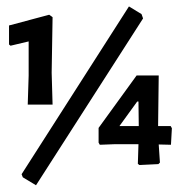

<svg xmlns="http://www.w3.org/2000/svg" viewBox="-20 -500 562 585"><path d="M89.7 64.5 49.5 40.2 45.8 30.8 372.9 -480.4 411.2 -457 415.9 -443.9ZM12.1 -360.7 7.5 -364.5V-422.4L129.9 -455.1L140.2 -447.7L137.4 -278.5L140.2 -181.3H64.5L67.3 -269.2V-373.8ZM463.6 -59.8 467.3 -4.7 462.6 0 404.7 2.8 400 -0.9 401.9 -60.7H330.8L284.1 -58.9L280.4 -65.4V-110.3L396.3 -270.1H463.6L461.7 -115.9H500L503.7 -109.3L500.9 -58.9ZM402.8 -115.9 401.9 -190.7H398.1L343.9 -115.9Z"/></svg>

Font: Gurajada
Style: Regular
Weight: 400
Designer: Purushoth Kumar Guthula
Foundry: SiliconAndhra, USA.
Version: Version 1.0.3; ttfautohint (v1.2.42-39fb)